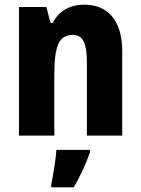

<svg xmlns="http://www.w3.org/2000/svg" viewBox="-20 -579 601 820"><path d="M341 -559C281 -559 232 -534 205 -481H196L178 -549H61V0H212V-256C212 -380 230 -430 291 -430C336 -430 351 -391 351 -315V0H502V-360C502 -492 440 -559 341 -559ZM364 72V61H221C218 102 207 171 199 208V221H295C323 172 347 122 364 72Z"/></svg>

Font: Noto Sans Sinhala UI Condensed ExtraBold
Style: Regular
Weight: 800
Width: 3
Designer: Jelle Bosma - Monotype Design Team
Foundry: Monotype Imaging Inc.
Version: Version 2.006